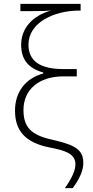

<svg xmlns="http://www.w3.org/2000/svg" viewBox="-20 -780 482 998"><path d="M317 198H358C394 149 413 106 413 68C413 5 381 -23 271 -49C159 -73 102 -103 102 -208C102 -315 183 -383 310 -383H379V-421H310C189 -421 128 -462 128 -548C128 -663 261 -725 392 -725H399V-760H86V-722H132C189 -722 227 -723 247 -726C147 -698 90 -632 90 -547C90 -472 126 -425 205 -403V-398C112 -373 58 -301 58 -205C58 -101 111 -38 240 -13C319 2 372 19 372 74C372 106 353 148 317 198Z"/></svg>

Font: Kathrein 35 Thin
Style: Regular
Weight: 250
Designer: Lazydogs Typefoundry, based on Open Sans by Ascender Corporation
Foundry: Lazydogs Typefoundry
Version: Version 1.003;PS 001.003;hotconv 1.0.88;makeotf.lib2.5.64775